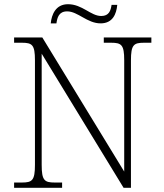

<svg xmlns="http://www.w3.org/2000/svg" viewBox="-20 -892 778 912"><path d="M458 -781C515 -781 533 -825 537 -869H510C506 -842 498 -816 461 -816C411 -816 371 -872 303 -872C244 -872 225 -822 221 -781H248C252 -808 259 -838 299 -838C350 -838 394 -781 458 -781ZM47 0H275V-25H240C191 -25 178 -35 178 -109V-637L567 0H602V-605C602 -679 615 -689 664 -689H699V-714H473V-689H508C557 -689 570 -679 570 -606V-77L181 -714H47V-689H84C133 -689 146 -679 146 -606V-109C146 -35 133 -25 84 -25H47Z"/></svg>

Font: Noto Serif Georgian ExtraLight
Style: Regular
Weight: 200
Designer: Monotype Design Team, Akaki Razmadze
Foundry: Google LLC
Version: Version 2.003